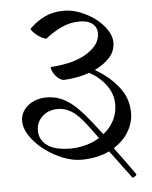

<svg xmlns="http://www.w3.org/2000/svg" viewBox="-56 -773 718 905"><g transform="rotate(-5 303.0 -320.0)"><path d="M250 -401Q240 -403 230 -410Q220 -417 212.5 -426.5Q205 -436 200 -447Q195 -458 195 -467Q234 -469 275.5 -477.5Q317 -486 351.5 -503.5Q386 -521 408.5 -547Q431 -573 431 -610Q431 -619 427 -629.5Q423 -640 413.5 -649Q404 -658 388 -663.5Q372 -669 349 -669Q304 -669 263.5 -650Q223 -631 187 -602Q178 -603 167 -608.5Q156 -614 145.5 -622Q135 -630 127 -638.5Q119 -647 116 -654Q149 -688 189 -707Q229 -726 280 -726Q317 -726 356 -711Q395 -696 427 -672Q459 -648 479.5 -617.5Q500 -587 500 -557Q500 -516 472 -485.5Q444 -455 401 -435Q468 -397 511 -342.5Q554 -288 554 -220Q554 -173 529 -131Q504 -89 458 -60Q481 -30 506 5Q531 40 554 72Q552 78 545.5 82Q539 86 534 86L435 -47Q377 -19 301 -19Q260 -19 214 -37.5Q168 -56 129 -85.5Q90 -115 64.5 -152Q39 -189 39 -225Q39 -249 50 -268Q61 -287 78.5 -300Q96 -313 118 -319.5Q140 -326 162 -326Q188 -326 212 -319.5Q236 -313 260.5 -297.5Q285 -282 310.5 -256.5Q336 -231 366 -193L415 -130Q446 -154 464.5 -188.5Q483 -223 483 -266Q483 -314 453.5 -355Q424 -396 374 -424Q313 -403 250 -401ZM254 -76Q291 -76 327 -85.5Q363 -95 393 -114L347 -176Q307 -229 276 -248Q245 -267 213 -267Q165 -267 137 -239.5Q109 -212 109 -175Q109 -148 121 -129Q133 -110 153 -98Q173 -86 199 -81Q225 -76 254 -76Z"/></g></svg>

Font: Gotu
Style: Regular
Weight: 400
Designer: Sarang Kulkarni & Kailash Malviya
Foundry: Ek Type
Version: Version 2.320;hotconv 1.0.109;makeotfexe 2.5.65596; ttfautoh